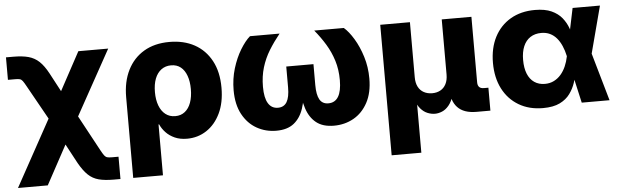

<svg xmlns="http://www.w3.org/2000/svg" viewBox="-48 -718 3534 1092"><g transform="rotate(-5 1719.0 -172.0)"><path d="M15.1 204.1 274.9 -268.6H338.4L500.5 31.2Q512.2 52.7 519.5 62.3Q526.9 71.8 536.1 74.2Q545.4 76.7 562.5 76.7H600.1V204.1H562.5Q511.2 204.1 476.6 195.1Q441.9 186 416.3 161.6Q390.6 137.2 365.2 92.3L305.7 -18.6L185.1 204.1ZM273.4 -83.5 115.2 -366.7Q103 -389.2 95.7 -398.9Q88.4 -408.7 79.6 -411.1Q70.8 -413.6 53.2 -413.6H11.7V-542H53.2Q105 -542 139.9 -532.5Q174.8 -522.9 200.7 -498.5Q226.6 -474.1 251 -428.7L307.1 -323.2L424.8 -541H595.2L342.3 -83.5Z M672.9 204.1V-256.8Q672.9 -345.2 705.6 -410.6Q738.3 -476.1 799.1 -512.2Q859.9 -548.3 945.3 -548.3Q1026.9 -548.3 1087.9 -514.9Q1148.9 -481.4 1183.3 -417.7Q1217.8 -354 1217.8 -263.2Q1217.8 -178.2 1188.5 -117.4Q1159.2 -56.6 1109.4 -23.9Q1059.6 8.8 998 8.8Q958 8.8 928 -4.6Q897.9 -18.1 877.7 -39.6Q857.4 -61 846.2 -86.4H842.8V204.1ZM942.4 -125Q974.6 -125 997.3 -143.1Q1020 -161.1 1031.7 -193.8Q1043.5 -226.6 1043.5 -271Q1043.5 -314.5 1031.7 -346.9Q1020 -379.4 997.8 -397.2Q975.6 -415 942.9 -415Q910.6 -415 887 -397.5Q863.3 -379.9 850.8 -347.7Q838.4 -315.4 838.4 -271Q838.4 -227.1 850.8 -194.1Q863.3 -161.1 886.5 -143.1Q909.7 -125 942.4 -125Z M1507.8 7.8Q1446.8 7.8 1396.2 -20.8Q1345.7 -49.3 1315.4 -105.2Q1285.2 -161.1 1285.2 -242.2Q1285.2 -307.6 1303.2 -366.7Q1321.3 -425.8 1349.1 -471.4Q1377 -517.1 1404.8 -541H1573.7Q1538.6 -497.6 1511.2 -453.1Q1483.9 -408.7 1468.5 -358.2Q1453.1 -307.6 1453.1 -247.6Q1453.1 -184.6 1472.4 -153.1Q1491.7 -121.6 1528.3 -121.6Q1562.5 -121.6 1578.9 -148.9Q1595.2 -176.3 1595.2 -231.9V-351.1H1750.5V-231.9Q1750.5 -176.3 1766.1 -148.9Q1781.7 -121.6 1815.9 -121.6Q1853.5 -121.6 1872.8 -153.1Q1892.1 -184.6 1892.1 -247.6Q1892.1 -308.6 1876.2 -359.1Q1860.4 -409.7 1833.3 -454.3Q1806.2 -499 1771.5 -541H1940.4Q1968.3 -517.1 1995.8 -471.7Q2023.4 -426.3 2041.7 -367.2Q2060.1 -308.1 2060.1 -242.2Q2060.1 -160.6 2029.8 -104.7Q1999.5 -48.8 1949 -20.5Q1898.4 7.8 1836.9 7.8Q1773.4 7.8 1735.8 -22.2Q1698.2 -52.2 1680.9 -105.5Q1663.6 -158.7 1660.6 -228H1683.6Q1680.7 -158.2 1663.1 -105Q1645.5 -51.8 1608.2 -22Q1570.8 7.8 1507.8 7.8Z M2148.4 204.1V-541H2317.9V-226.6Q2317.9 -194.3 2329.3 -172.1Q2340.8 -149.9 2361.6 -138.7Q2382.3 -127.4 2409.2 -127.4Q2436 -127.4 2456.3 -138.7Q2476.6 -149.9 2488 -172.1Q2499.5 -194.3 2499.5 -226.6V-541H2668.9V-167Q2668.9 -148.9 2677.7 -139.9Q2686.5 -130.9 2705.1 -130.9H2730V0H2650.4Q2578.1 0 2542.7 -37.8Q2507.3 -75.7 2507.3 -146.5V-195.8H2533.2Q2533.2 -141.6 2522.5 -105.5Q2511.7 -69.3 2494.1 -48.3Q2476.6 -27.3 2455.8 -18.6Q2435.1 -9.8 2415 -9.8Q2393.6 -9.8 2372.1 -18.6Q2350.6 -27.3 2332.5 -48.3Q2314.5 -69.3 2303.5 -105.5Q2292.5 -141.6 2292.5 -195.8H2317.9V204.1Z M3029.8 11.7Q2950.7 11.7 2891.6 -23.4Q2832.5 -58.6 2800.3 -121.6Q2768.1 -184.6 2768.1 -269Q2768.1 -353.5 2800.5 -416.3Q2833 -479 2892.3 -513.7Q2951.7 -548.3 3031.7 -548.3Q3088.9 -548.3 3126 -531.5Q3163.1 -514.6 3185.1 -487.5Q3207 -460.4 3218.8 -428.2Q3230.5 -396 3236.3 -365.2H3285.6L3331.1 -275.9L3410.2 0H3251.5L3189.9 -272Q3183.1 -303.7 3171.6 -329.8Q3160.2 -356 3144 -375Q3127.9 -394 3106.2 -404.5Q3084.5 -415 3056.6 -415Q3020 -415 2993.9 -397.9Q2967.8 -380.9 2954.1 -348.6Q2940.4 -316.4 2940.4 -270.5Q2940.4 -224.6 2953.6 -191.9Q2966.8 -159.2 2992.2 -141.8Q3017.6 -124.5 3052.7 -124.5Q3081.1 -124.5 3104 -136Q3127 -147.5 3144 -167.2Q3161.1 -187 3172.6 -213.1Q3184.1 -239.3 3189.9 -269L3246.6 -541H3402.8L3331.1 -269L3285.2 -182.1H3234.4Q3227.5 -150.9 3216.6 -117.2Q3205.6 -83.5 3184.3 -54.2Q3163.1 -24.9 3126 -6.6Q3088.9 11.7 3029.8 11.7Z"/></g></svg>

Font: Inter 17pt ExtraBold
Style: Regular
Weight: 800
Version: Version 4.001;git-66647c0bb